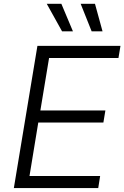

<svg xmlns="http://www.w3.org/2000/svg" viewBox="-20 -962 636 982"><path d="M50.8 0 171.4 -727.5H596.2L585.9 -665.5H231L186.5 -397H519L508.8 -335.4H175.8L130.9 -62H492.2L482.4 0ZM448.7 -801.8 392.6 -942.4H465.8L504.4 -801.8ZM297.4 -801.8 219.2 -942.4H293.9L353 -801.8Z"/></svg>

Font: Inter Light
Style: Italic
Weight: 300
Italic angle: -9.3988°
Designer: Rasmus Andersson
Foundry: rsms
Version: Version 4.001;git-66647c0bb